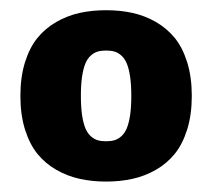

<svg xmlns="http://www.w3.org/2000/svg" viewBox="-20 -635 411 372"><path d="M134.4 -610Q158.2 -615.2 185.5 -615.2Q212.9 -615.2 236.7 -610Q260.5 -604.7 281.9 -592.5Q303.2 -580.3 318.5 -561.6Q333.7 -543 342.7 -514.3Q351.6 -485.6 351.6 -449.2Q351.6 -412.8 342.7 -384.2Q333.7 -355.5 318.5 -336.8Q303.2 -318.1 281.9 -305.9Q260.5 -293.7 236.7 -288.5Q212.9 -283.2 185.5 -283.2Q158.2 -283.2 134.4 -288.5Q110.6 -293.7 89.2 -305.9Q67.9 -318.1 52.6 -336.8Q37.4 -355.5 28.4 -384.2Q19.5 -412.8 19.5 -449.2Q19.5 -485.6 28.4 -514.3Q37.4 -543 52.6 -561.6Q67.9 -580.3 89.2 -592.5Q110.6 -604.7 134.4 -610ZM202 -535Q195.1 -537.1 185.5 -537.1Q176 -537.1 169.1 -535Q162.1 -533 155.8 -527.2Q149.4 -521.5 145.4 -511.8Q141.4 -502.2 139 -486.5Q136.7 -470.7 136.7 -449.2Q136.7 -427.7 139 -412Q141.4 -396.2 145.4 -386.6Q149.4 -377 155.8 -371.2Q162.1 -365.5 169.1 -363.4Q176 -361.3 185.5 -361.3Q195.1 -361.3 202 -363.4Q209 -365.5 215.3 -371.2Q221.7 -377 225.7 -386.6Q229.7 -396.2 232.1 -412Q234.4 -427.7 234.4 -449.2Q234.4 -470.7 232.1 -486.5Q229.7 -502.2 225.7 -511.8Q221.7 -521.5 215.3 -527.2Q209 -533 202 -535Z"/></svg>

Font: Orelega One
Style: Regular
Weight: 400
Version: Version 1.1 ; ttfautohint (v1.8.3)